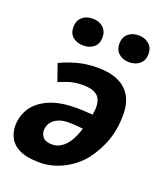

<svg xmlns="http://www.w3.org/2000/svg" viewBox="-124 -723 692 817"><g transform="rotate(20 222.0 -314.5)"><path d="M79.1 -412.1Q111.3 -427.7 153.6 -439.7Q195.8 -451.7 246.6 -451.7Q293.9 -451.7 326.4 -440.2Q358.9 -428.7 378.9 -408.4Q398.9 -388.2 408 -360.8Q417 -333.5 417 -301.8Q417 -234.9 397.7 -181.4Q378.4 -127.9 345.2 -85Q326.7 -61 303.2 -42.7Q279.8 -24.4 254.6 -12.2Q229.5 0 203.9 6.1Q178.2 12.2 155.3 12.2Q118.7 12.2 93.3 7.1Q67.9 2 47.4 -10.7Q23.9 -25.4 12.5 -49.1Q1 -72.8 1 -101.6Q1 -134.8 16.6 -166.7Q32.2 -198.7 64.9 -220.7Q77.1 -229 92 -236.1Q106.9 -243.2 125.5 -248.5Q144 -253.9 167.5 -256.8Q190.9 -259.8 220.7 -259.8Q237.8 -259.8 256.1 -258.8Q274.4 -257.8 293.9 -256.3Q295.9 -265.6 296.9 -273.7Q297.9 -281.7 297.9 -289.1Q297.9 -328.1 276.9 -344.5Q255.9 -360.8 214.4 -360.8Q177.7 -360.8 151.9 -352.3Q126 -343.8 106 -335.4ZM275.9 -186Q260.3 -188 244.1 -189.2Q228 -190.4 212.9 -190.4Q186.5 -190.4 169.2 -184.1Q151.9 -177.7 141.4 -167.7Q130.9 -157.7 126.5 -146Q122.1 -134.3 122.1 -123.5Q122.1 -104.5 134.3 -91.3Q146.5 -78.1 175.3 -78.1Q193.4 -78.1 208.7 -86.2Q224.1 -94.2 236.6 -108.4Q249 -122.6 258.8 -142.6Q268.6 -162.6 275.9 -186ZM89.8 -578.6Q89.8 -607.9 108.2 -624.3Q126.5 -640.6 155.8 -640.6Q184.6 -640.6 203.1 -624.3Q221.7 -607.9 221.7 -578.6Q221.7 -550.3 203.1 -534.7Q184.6 -519 155.8 -519Q126.5 -519 108.2 -534.7Q89.8 -550.3 89.8 -578.6ZM297.9 -579.6Q297.9 -607.9 316.2 -624.3Q334.5 -640.6 363.8 -640.6Q392.6 -640.6 411.1 -624.3Q429.7 -607.9 429.7 -579.6Q429.7 -551.3 411.1 -535.2Q392.6 -519 363.8 -519Q334.5 -519 316.2 -535.2Q297.9 -551.3 297.9 -579.6Z"/></g></svg>

Font: PT Astra Sans
Style: Bold Italic
Weight: 700
Italic angle: -16°
Designer: A.Korolkova, I. Chaeva
Foundry: ParaType Ltd
Version: Version 1.002W